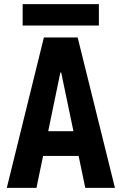

<svg xmlns="http://www.w3.org/2000/svg" viewBox="-20 -912 590 932"><path d="M13 0 193 -730H357L538 0H394L277 -560H273L157 0ZM125 -155V-275H425V-155ZM90 -788V-892H460V-788Z"/></svg>

Font: M PLUS Code Latin SemiExpanded
Style: Bold
Weight: 700
Width: 6
Designer: Coji Morishita
Foundry: UNDERFOREST DESIGN
Version: Version 1.002; ttfautohint (v1.8.3)